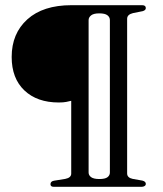

<svg xmlns="http://www.w3.org/2000/svg" viewBox="-20 -720 630 740"><path d="M526 0H187.5Q174.5 0 174.5 -10Q174.5 -21 188 -23.5L231.5 -30.5Q254.5 -35 254.5 -51V-331.5Q246 -329.5 235.2 -327.2Q224.5 -325 206.5 -325Q123 -325 74 -371.5Q25 -418 25 -500.5Q25 -591 85.5 -645.5Q146 -700 255.5 -700H527.5Q542 -700 542 -689Q542 -680.5 530 -677L492.5 -669.5Q470 -664 470 -647.5V-51.5Q470 -35 491.5 -30.5L528.5 -24Q542 -20.5 542 -11.5Q542 -6 537.2 -3Q532.5 0 526 0ZM403.5 -55V-642.5Q403.5 -654 394 -661.2Q384.5 -668.5 362.5 -668.5Q341 -668.5 331.2 -660.8Q321.5 -653 321.5 -642.5V-55Q321.5 -44.5 331.2 -37.2Q341 -30 363 -30Q385 -30 394.2 -37Q403.5 -44 403.5 -55Z"/></svg>

Font: Fraunces 72pt S000
Style: Regular
Weight: 400
Version: Version 1.000; ttfautohint (v1.8.3)